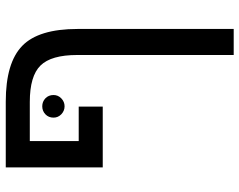

<svg xmlns="http://www.w3.org/2000/svg" viewBox="-102 -537 827 663"><g transform="rotate(-90 311.5 -205.5)"><path d="M64.9 -599.1H292Q426.3 -599.1 484.9 -542Q543 -485.4 543 -351.1V188H453.1V-352.1Q453.1 -442.4 416.7 -479.2Q380.4 -516.1 291 -516.1H155.8V-347.2H274.9V-264.2H64.9ZM236.8 -434.1Q236.8 -451.2 248.3 -462.2Q259.8 -473.1 275.9 -473.1Q292 -473.1 303.5 -462.2Q314.9 -451.2 314.9 -434.1Q314.9 -418.5 303.2 -407.2Q291.5 -396 275.9 -396Q260.3 -396 248.5 -407.2Q236.8 -418.5 236.8 -434.1Z"/></g></svg>

Font: Libra Sans Modern
Style: Regular
Weight: 400
Foundry: Stefan Peev, Context Ltd
Version: Version 1.000